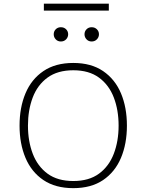

<svg xmlns="http://www.w3.org/2000/svg" viewBox="-20 -1000 782 1026"><path d="M561.5 -980.5V-943.4H214.4V-980.5ZM371.6 -663.6Q467.3 -663.6 531 -620.1Q594.7 -576.7 626.5 -501.2Q658.2 -425.8 658.2 -328.6Q658.2 -231.9 626.5 -156.5Q594.7 -81.1 531 -37.8Q467.3 5.4 371.6 5.4Q275.9 5.4 211.9 -37.8Q147.9 -81.1 116.2 -156.5Q84.5 -231.9 84.5 -328.6Q84.5 -425.8 116.2 -501.2Q147.9 -576.7 211.9 -620.1Q275.9 -663.6 371.6 -663.6ZM371.6 -624.5Q287.6 -624.5 233.9 -585.2Q180.2 -545.9 154.8 -478.8Q129.4 -411.6 129.4 -328.6Q129.4 -245.6 155 -178.5Q180.7 -111.3 234.1 -72Q287.6 -32.7 371.6 -32.7Q455.6 -32.7 509 -72Q562.5 -111.3 588.1 -178.5Q613.8 -245.6 613.8 -328.6Q613.8 -412.1 588.1 -479Q562.5 -545.9 509 -585.2Q455.6 -624.5 371.6 -624.5ZM267.1 -816.9Q267.1 -832.5 277.8 -843.5Q288.6 -854.5 305.2 -854.5Q322.3 -854.5 333.3 -843.5Q344.2 -832.5 344.2 -816.9Q344.2 -801.3 333.3 -789.8Q322.3 -778.3 305.2 -778.3Q288.6 -778.3 277.8 -789.8Q267.1 -801.3 267.1 -816.9ZM431.6 -816.9Q431.6 -832.5 442.4 -843.5Q453.1 -854.5 469.7 -854.5Q486.8 -854.5 497.8 -843.5Q508.8 -832.5 508.8 -816.9Q508.8 -801.3 497.8 -789.8Q486.8 -778.3 469.7 -778.3Q453.1 -778.3 442.4 -789.8Q431.6 -801.3 431.6 -816.9Z"/></svg>

Font: Estedad-FD ExtraLight
Style: Regular
Weight: 200
Designer: Amin Abedi
Version: Version 7.3